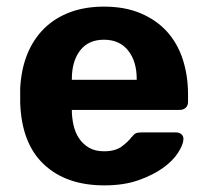

<svg xmlns="http://www.w3.org/2000/svg" viewBox="-20 -550 625 580"><path d="M295 10Q180 10 112.5 -53.5Q45 -117 41 -240V-283Q44 -341 62.5 -386.5Q81 -432 113.5 -464Q146 -496 191.5 -513Q237 -530 294 -530Q357 -530 404.5 -510Q452 -490 484 -455Q516 -420 532 -371Q548 -322 548 -265V-242Q548 -231 541 -224.5Q534 -218 523 -218H197Q197 -195 202 -172.5Q207 -150 218.5 -132.5Q230 -115 248.5 -104Q267 -93 294 -93Q329 -93 348.5 -108Q368 -123 376 -134Q385 -145 390.5 -147.5Q396 -150 408 -150H512Q522 -150 528.5 -144Q535 -138 534 -128Q533 -112 517.5 -88Q502 -64 472 -42.5Q442 -21 398 -5.5Q354 10 295 10ZM197 -309H393V-311Q393 -365 367 -397.5Q341 -430 294 -430Q247 -430 222 -397.5Q197 -365 197 -311Z"/></svg>

Font: Fz Rubik SemBd
Style: Regular
Weight: 600
Designer: Hubert and Fischer
Foundry: Hubert and Fischer
Version: Vit hóa bi FontZin.com